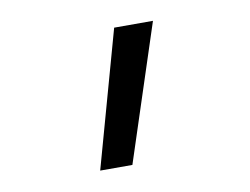

<svg xmlns="http://www.w3.org/2000/svg" viewBox="-48 -202 596 458"><g transform="rotate(-10 250.0 27.0)"><path d="M161 192 253 -138H347L239 192Z"/></g></svg>

Font: Iosevka Algr
Style: Regular
Weight: 400
Monospace: yes
Designer: Belleve Invis
Foundry: Belleve Invis
Version: Version 26.0.2; ttfautohint (v1.8.3)